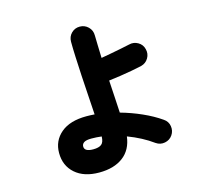

<svg xmlns="http://www.w3.org/2000/svg" viewBox="-122 -957 1243 1161"><g transform="rotate(-15 500.0 -376.5)"><path d="M360 65Q265 65 210 16.5Q155 -32 155 -112Q155 -188 211.5 -236Q268 -284 372 -284Q384 -284 397 -283.5Q410 -283 423 -282Q420 -336 415.5 -399.5Q411 -463 407.5 -527.5Q404 -592 401.5 -648Q399 -704 399 -743Q399 -775 420.5 -796.5Q442 -818 473 -818Q504 -818 526 -796.5Q548 -775 548 -743Q548 -718 549.5 -681.5Q551 -645 552 -601Q580 -606 613 -612Q646 -618 678 -624.5Q710 -631 733 -636Q763 -644 790 -628.5Q817 -613 824 -583Q832 -553 816.5 -526.5Q801 -500 771 -492Q744 -486 707 -479Q670 -472 632 -466.5Q594 -461 561 -457Q564 -402 567.5 -349.5Q571 -297 573 -253Q641 -234 705 -205.5Q769 -177 819 -142Q845 -125 850 -94.5Q855 -64 838 -39Q821 -14 790.5 -8Q760 -2 734 -20Q667 -69 577 -103Q567 -21 510 22Q453 65 360 65ZM361 -80Q396 -80 412.5 -93Q429 -106 430 -142Q414 -144 398 -145Q382 -146 366 -146Q334 -146 320 -137Q306 -128 306 -112Q306 -80 361 -80Z"/></g></svg>

Font: Zen Maru Gothic Black
Style: Regular
Weight: 900
Designer: Yoshimichi Ohira
Foundry: Positype
Version: Version 1.001